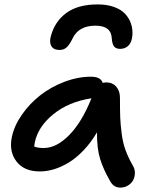

<svg xmlns="http://www.w3.org/2000/svg" viewBox="-20 -812 688 869"><path d="M421.9 -792Q464.4 -792 496.6 -780.3Q528.8 -768.6 546.9 -748.8Q564.9 -729 573.2 -704.1Q581.5 -679.2 579.1 -650.9Q576.2 -620.1 561.3 -605.5Q546.4 -590.8 523.9 -590.8Q505.4 -590.8 496.6 -601.3Q487.8 -611.8 485.8 -639.2Q482.9 -695.8 412.1 -695.8Q336.9 -695.8 309.1 -639.2Q294.9 -609.4 281.7 -597.7Q268.6 -585.9 250 -585.9Q222.2 -585.9 212.2 -604Q202.1 -622.1 210.9 -650.9Q229 -716.3 281.5 -754.2Q334 -792 421.9 -792ZM160.2 -36.1Q89.4 -36.1 54.9 -80.8Q20.5 -125.5 33.2 -189.9Q43.5 -241.2 78.1 -291.5Q112.8 -341.8 161.1 -379.9Q209.5 -418 270.8 -441.4Q332 -464.8 392.1 -464.8Q436 -464.8 444.8 -437Q454.6 -439 460.9 -439Q489.3 -439 506.1 -419.7Q522.9 -400.4 522.9 -370.1Q522.9 -310.5 524.2 -279.5Q525.4 -248.5 530.8 -206.8Q536.1 -165 548.6 -131.3Q561 -97.7 582 -61Q590.8 -46.4 590.6 -28.8Q590.3 -11.2 582.8 3.2Q575.2 17.6 559.8 27.3Q544.4 37.1 524.9 37.1Q494.6 37.1 479 8.8Q448.2 -44.4 433.3 -92Q418.5 -139.6 418.9 -212.9Q391.1 -166 357.7 -131.1Q324.2 -96.2 290.5 -75.9Q256.8 -55.7 224.4 -45.9Q191.9 -36.1 160.2 -36.1ZM137.2 -166Q134.8 -151.4 134.8 -148.9Q150.4 -142.1 178.2 -142.1Q235.4 -142.1 293 -200.4Q350.6 -258.8 394 -367.2Q290 -351.1 220.7 -294.4Q151.4 -237.8 137.2 -166Z"/></svg>

Font: Shantell Sans Irregular
Style: Italic
Weight: 500
Italic angle: -11.31°
Designer: Stephen Nixon, Anya Danilova, Shantell Martin
Foundry: Arrow Type
Version: Version 1.006;[9816181b4]